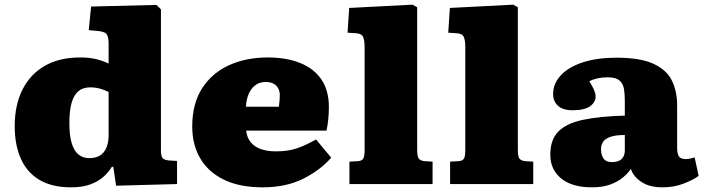

<svg xmlns="http://www.w3.org/2000/svg" viewBox="-20 -788 3011 822"><path d="M284 14Q203 14 149.5 -17.5Q96 -49 69.5 -108Q43 -167 43 -248Q43 -338 76 -404Q109 -470 171.5 -506Q234 -542 323 -542Q364 -542 393 -534.5Q422 -527 445 -516V-602Q445 -625 438.5 -638.5Q432 -652 402 -655L360 -659L370 -760L650 -767L669 -748V-144Q669 -121 675.5 -112Q682 -103 704 -101L738 -99V0L477 7L465 -74H459Q446 -52 424 -32Q402 -12 368 1Q334 14 284 14ZM362 -111Q389 -111 407.5 -122Q426 -133 435.5 -155.5Q445 -178 445 -210V-394Q426 -404 406.5 -409Q387 -414 366 -414Q335 -414 315.5 -397.5Q296 -381 286.5 -347.5Q277 -314 277 -261Q277 -208 287 -175Q297 -142 316 -126.5Q335 -111 362 -111Z M1105 14Q1005 14 938 -19Q871 -52 837 -110.5Q803 -169 803 -246Q803 -344 845 -409.5Q887 -475 960 -508.5Q1033 -542 1126 -542Q1207 -542 1266 -518Q1325 -494 1356.5 -447Q1388 -400 1388 -330Q1388 -305 1385.5 -278.5Q1383 -252 1378 -229H1034Q1037 -199 1053.5 -179Q1070 -159 1097.5 -149.5Q1125 -140 1160 -140Q1215 -140 1254 -154Q1293 -168 1333 -191L1398 -113Q1351 -59 1277.5 -22.5Q1204 14 1105 14ZM1033 -331H1174Q1176 -347 1177 -359Q1178 -371 1178 -381Q1178 -406 1162.5 -421.5Q1147 -437 1118 -437Q1090 -437 1071.5 -422Q1053 -407 1043.5 -383Q1034 -359 1033 -331Z M1476 0V-96L1512 -98Q1529 -99 1535 -108.5Q1541 -118 1541 -147V-585Q1541 -617 1534 -631Q1527 -645 1501 -646L1468 -648L1475 -754L1746 -768L1766 -757V-147Q1766 -119 1772.5 -109.5Q1779 -100 1798 -98L1832 -96V0Z M1907 0V-96L1943 -98Q1960 -99 1966 -108.5Q1972 -118 1972 -147V-585Q1972 -617 1965 -631Q1958 -645 1932 -646L1899 -648L1906 -754L2177 -768L2197 -757V-147Q2197 -119 2203.5 -109.5Q2210 -100 2229 -98L2263 -96V0Z M2514 14Q2429 14 2382.5 -24Q2336 -62 2336 -126Q2336 -190 2370.5 -225Q2405 -260 2476 -275Q2547 -290 2655 -293V-358Q2655 -384 2651.5 -406.5Q2648 -429 2632.5 -443Q2617 -457 2581 -457Q2558 -457 2538 -452.5Q2518 -448 2503 -440Q2513 -424 2519 -412Q2525 -400 2527.5 -391Q2530 -382 2530 -375Q2530 -350 2506 -333Q2482 -316 2432 -316Q2389 -316 2368.5 -335.5Q2348 -355 2348 -385Q2348 -430 2381 -465.5Q2414 -501 2475 -521Q2536 -541 2620 -541Q2721 -541 2777.5 -515Q2834 -489 2856.5 -443Q2879 -397 2879 -337V-153Q2879 -134 2885.5 -120.5Q2892 -107 2915 -107Q2926 -107 2935 -109Q2944 -111 2954 -114L2971 -35Q2948 -18 2907 -2Q2866 14 2816 14Q2760 14 2725.5 -9.5Q2691 -33 2681 -65Q2670 -48 2648.5 -29.5Q2627 -11 2594 1.5Q2561 14 2514 14ZM2599 -94Q2617 -94 2629.5 -99.5Q2642 -105 2648.5 -116.5Q2655 -128 2655 -145V-210Q2620 -210 2597.5 -203.5Q2575 -197 2564 -183.5Q2553 -170 2553 -148Q2553 -126 2563.5 -110Q2574 -94 2599 -94Z"/></svg>

Font: Literata Variable Black
Style: Regular
Weight: 900
Designer: Latin by Veronika Burian and Jose Scaglione. Greek by Irene Vlachou. Cyrillic by Vera Evstafieva.
Foundry: TypeTogether
Version: Version 3.021